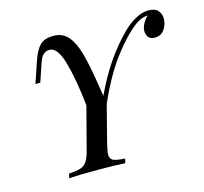

<svg xmlns="http://www.w3.org/2000/svg" viewBox="-80 -591 724 680"><g transform="rotate(-15 282.0 -251.0)"><path d="M563.7 -458.9Q563.7 -438.7 551.6 -420.6Q539.5 -402.4 516.1 -402.4Q500 -402.4 492.7 -411.7Q485.5 -421 485.5 -434.7Q485.5 -446.8 492.7 -460.5Q500 -474.2 511.3 -484.7H508.9Q488.7 -483.9 464.5 -466.9Q424.2 -436.3 378.2 -375.8Q332.3 -315.3 290.3 -220.2L255.6 -85.5Q248.4 -54.8 248.4 -46Q248.4 -29 260.1 -23.4Q271.8 -17.7 303.2 -16.1L299.2 0Q262.9 -2.4 199.2 -2.4Q129 -2.4 93.5 0L97.6 -16.1Q126.6 -17.7 141.1 -22.6Q155.6 -27.4 164.5 -41.5Q173.4 -55.6 180.6 -85.5L219.4 -233.9Q208.9 -330.6 191.1 -394Q173.4 -457.3 143.5 -457.3Q129.8 -457.3 120.6 -448.4Q111.3 -439.5 104.8 -419.4L82.3 -353.2H64.5L91.1 -431.5Q104 -469.4 120.6 -485.5Q137.1 -501.6 170.2 -501.6Q203.2 -501.6 223.4 -478.2Q243.5 -454.8 255.6 -411.3Q267.7 -367.7 279.8 -290.3L286.3 -250.8Q342.7 -372.6 423.4 -452.4Q444.4 -473.4 469.4 -487.5Q494.4 -501.6 518.5 -501.6Q541.9 -501.6 552.8 -489.5Q563.7 -477.4 563.7 -458.9Z"/></g></svg>

Font: Playfair Display SC
Style: Italic
Weight: 400
Italic angle: -14°
Designer: Claus Eggers Sørensen
Foundry: Claus Eggers Sørensen
Version: Version 1.202; ttfautohint (v1.6)